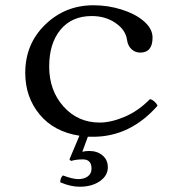

<svg xmlns="http://www.w3.org/2000/svg" viewBox="-20 -510 680 730"><path d="M579 -108Q475 10 334 10Q325 10 314 10L293 67Q305 64 319 64Q350 64 370 81Q390 98 390 126Q390 158 359.5 179Q329 200 283 200Q248 200 209 183Q209 167 219 157Q257 171 277 171Q300 171 314 160.5Q328 150 328 131Q328 96 295 96Q269 96 250 102L244 96L282 6Q185 -9 130.5 -75Q76 -141 76 -233Q76 -343 152 -416.5Q228 -490 335 -490Q390 -490 441.5 -474Q493 -458 525 -431Q560 -402 560 -367Q560 -310 513 -310Q494 -310 480 -323Q466 -336 463 -358Q458 -396 419.5 -422.5Q381 -449 329 -449Q253 -449 210 -397Q167 -345 167 -257Q167 -166 221.5 -105Q276 -44 359 -44Q402 -44 454 -66Q506 -88 550 -133Q558 -132 567 -124Q576 -116 579 -108Z"/></svg>

Font: Libertinus Mono
Style: Regular
Weight: 400
Designer: Philipp H. Poll
Foundry: Khaled Hosny
Version: Version 6.7